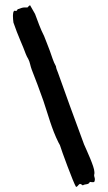

<svg xmlns="http://www.w3.org/2000/svg" viewBox="-20 -734 419 746"><path d="M30.3 -670.9C30.3 -663.1 31.2 -654.3 32.2 -646.5C37.1 -630.9 52.7 -590.8 59.6 -575.2C67.4 -556.6 74.2 -541 80.1 -524.4C83 -516.6 85.9 -511.7 89.8 -504.9C96.7 -492.2 97.7 -477.5 103.5 -462.9C119.1 -422.9 133.8 -384.8 148.4 -342.8C167 -288.1 180.7 -233.4 207 -180.7C208 -178.7 210 -174.8 212.9 -169.9C217.8 -152.3 265.6 -22.5 275.4 -7.8C282.2 -8.8 283.2 -15.6 290 -19.5C293 -19.5 296.9 -17.6 301.8 -13.7C310.5 -20.5 324.2 -14.6 329.1 -27.3C333 -27.3 336.9 -25.4 344.7 -26.4C347.7 -28.3 348.6 -32.2 348.6 -37.1C348.6 -43.9 345.7 -46.9 345.7 -53.7C345.7 -56.6 347.7 -58.6 346.7 -66.4C346.7 -85.9 316.4 -150.4 306.6 -172.9C288.1 -222.7 269.5 -274.4 251 -324.2C235.4 -366.2 220.7 -410.2 205.1 -452.1C202.1 -460 198.2 -467.8 197.3 -476.6C186.5 -495.1 181.6 -515.6 173.8 -536.1C166 -555.7 159.2 -575.2 151.4 -593.8C136.7 -622.1 127 -651.4 116.2 -679.7L96.7 -713.9C93.8 -711.9 89.8 -709 86.9 -705.1H76.2C69.3 -705.1 61.5 -703.1 52.7 -699.2C43.9 -699.2 49.8 -688.5 37.1 -692.4C30.3 -692.4 30.3 -674.8 30.3 -670.9Z"/></svg>

Font: Caesar Dressing Cyrillic
Style: Regular
Weight: 400
Designer: Dathan Boardman
Foundry: Open Window
Version: Version 1.00;July 2, 2020;FontCreator 13.0.0.2642 64-bit